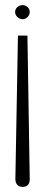

<svg xmlns="http://www.w3.org/2000/svg" viewBox="-20 -729 178 749"><path d="M96 -30 87 -590H50L40 -31Q40 -16 47.5 -8Q55 0 68 0Q82 0 89 -7.5Q96 -15 96 -30ZM96 -682Q96 -694 87.5 -701.5Q79 -709 68 -709Q57 -709 48 -701.5Q39 -694 39 -682Q39 -671 48 -662.5Q57 -654 68 -654Q79 -654 87.5 -662.5Q96 -671 96 -682Z"/></svg>

Font: Advent Pro Light
Style: Regular
Weight: 300
Version: Version 3.000